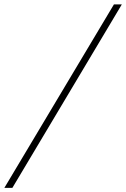

<svg xmlns="http://www.w3.org/2000/svg" viewBox="-70 -802 590 899"><path d="M500.5 -781.5 -12 77.5H-49.5L463.5 -781.5Z"/></svg>

Font: Epilogue ExtraLight
Style: Italic
Weight: 250
Italic angle: -12°
Designer: Tyler Finck
Foundry: Etcetera Type Co
Version: Version 2.112